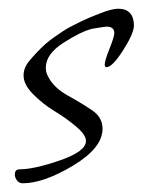

<svg xmlns="http://www.w3.org/2000/svg" viewBox="-20 -403 327 440"><path d="M287 -343Q285 -323 261 -286Q237 -249 224 -249Q220 -249 220 -255Q220 -264 231 -291.5Q242 -319 242 -327Q242 -342 224 -342Q221 -342 191 -337Q166 -331 125.5 -305Q85 -279 85 -248Q85 -237 90 -228Q103 -202 135.5 -184Q168 -166 191.5 -150Q215 -134 215 -108Q215 -64 147.5 -23.5Q80 17 32 17Q24 17 19 10.5Q14 4 14 -3Q14 -15 25 -15Q58 -15 117.5 -35.5Q177 -56 177 -80Q177 -94 154.5 -113Q132 -132 105.5 -148Q79 -164 56.5 -186.5Q34 -209 34 -230Q34 -247 46 -262Q55 -273 65 -283.5Q75 -294 84 -302Q93 -310 104.5 -318Q116 -326 125 -332Q134 -338 146 -344Q158 -350 165 -353.5Q172 -357 183.5 -362Q195 -367 199.5 -368.5Q204 -370 214 -374Q224 -378 225 -378Q242 -383 251 -383Q287 -383 287 -343Z"/></svg>

Font: Bilbo Swash Caps
Style: Regular
Weight: 400
Designer: Robert E. Leuschke
Foundry: Robert E. Leuschke
Version: Version 1.002